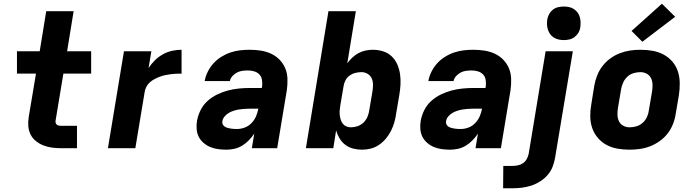

<svg xmlns="http://www.w3.org/2000/svg" viewBox="-20 -795 3740 1030"><path d="M393 0H309Q284 0 260 -3Q236 -6 214 -14.5Q192 -23 173.5 -37.5Q155 -52 144.5 -72.5Q134 -93 132 -117.5Q130 -142 134 -167L173 -400H71V-520H193L228 -735H375L340 -520H469V-400H320L278 -147Q277 -141 279 -135Q281 -129 285.5 -125.5Q290 -122 296.5 -121Q303 -120 309 -120H393Z M559 0 645 -520H792L777 -430Q792 -453 811.5 -472Q831 -491 854.5 -504Q878 -517 903.5 -522.5Q929 -528 954 -528V-400Q939 -400 925 -399.5Q911 -399 896 -397Q881 -395 866.5 -392Q852 -389 837.5 -383.5Q823 -378 809.5 -371Q796 -364 784 -353.5Q772 -343 765 -329Q758 -315 756 -301L706 0Z M1195 8Q1172 8 1150 5Q1128 2 1108.5 -6Q1089 -14 1072.5 -28Q1056 -42 1046.5 -60.5Q1037 -79 1035 -101.5Q1033 -124 1037 -147Q1042 -176 1056 -204Q1070 -232 1093 -253Q1116 -274 1145 -288Q1174 -302 1202.5 -309.5Q1231 -317 1260.5 -320Q1290 -323 1319 -323H1384L1386 -331Q1388 -348 1385.5 -365.5Q1383 -383 1372 -395Q1361 -407 1344.5 -412Q1328 -417 1310 -417Q1295 -417 1280 -415Q1265 -413 1251.5 -406Q1238 -399 1227 -387Q1216 -375 1213 -360H1078Q1082 -385 1094.5 -410Q1107 -435 1125 -455Q1143 -475 1167 -490Q1191 -505 1216.5 -513.5Q1242 -522 1267.5 -525Q1293 -528 1319 -528Q1349 -528 1378.5 -523.5Q1408 -519 1434 -507Q1460 -495 1479.5 -475Q1499 -455 1510 -429Q1521 -403 1522 -373Q1523 -343 1519 -313L1467 0H1331L1344 -78Q1331 -59 1315 -42.5Q1299 -26 1279.5 -14Q1260 -2 1238 3Q1216 8 1195 8ZM1251 -103Q1272 -103 1292.5 -110.5Q1313 -118 1329 -134.5Q1345 -151 1353.5 -171Q1362 -191 1366 -212H1320Q1306 -212 1291.5 -211Q1277 -210 1263.5 -208Q1250 -206 1235.5 -201.5Q1221 -197 1208.5 -190Q1196 -183 1185.5 -171Q1175 -159 1173 -145Q1171 -137 1174.5 -129Q1178 -121 1184.5 -116.5Q1191 -112 1199 -109.5Q1207 -107 1216 -105.5Q1225 -104 1234 -103.5Q1243 -103 1251 -103Z M1923 8Q1898 8 1874.5 2Q1851 -4 1832.5 -18Q1814 -32 1802 -52Q1790 -72 1783 -95L1768 0H1621L1742 -735H1889L1843 -455Q1855 -472 1870.5 -486.5Q1886 -501 1904 -510.5Q1922 -520 1941.5 -524Q1961 -528 1980 -528Q2009 -528 2035.5 -519.5Q2062 -511 2081 -493Q2100 -475 2111 -450Q2122 -425 2126 -397.5Q2130 -370 2128.5 -341.5Q2127 -313 2122 -285L2105 -185Q2102 -162 2095.5 -139Q2089 -116 2078 -94Q2067 -72 2051 -52.5Q2035 -33 2014 -18.5Q1993 -4 1969.5 2Q1946 8 1923 8ZM1862 -112Q1880 -112 1898 -118Q1916 -124 1930 -137.5Q1944 -151 1951.5 -169Q1959 -187 1961 -204L1978 -304Q1981 -323 1981 -341Q1981 -359 1974 -374.5Q1967 -390 1952 -399Q1937 -408 1919 -408Q1903 -408 1886.5 -404Q1870 -400 1855.5 -389.5Q1841 -379 1833 -363.5Q1825 -348 1823 -332L1806 -232Q1804 -219 1802.5 -205.5Q1801 -192 1802.5 -179Q1804 -166 1807.5 -154Q1811 -142 1818.5 -132Q1826 -122 1837.5 -117Q1849 -112 1862 -112Z M2395 8Q2372 8 2350 5Q2328 2 2308.5 -6Q2289 -14 2272.5 -28Q2256 -42 2246.5 -60.5Q2237 -79 2235 -101.5Q2233 -124 2237 -147Q2242 -176 2256 -204Q2270 -232 2293 -253Q2316 -274 2345 -288Q2374 -302 2402.5 -309.5Q2431 -317 2460.5 -320Q2490 -323 2519 -323H2584L2586 -331Q2588 -348 2585.5 -365.5Q2583 -383 2572 -395Q2561 -407 2544.5 -412Q2528 -417 2510 -417Q2495 -417 2480 -415Q2465 -413 2451.5 -406Q2438 -399 2427 -387Q2416 -375 2413 -360H2278Q2282 -385 2294.5 -410Q2307 -435 2325 -455Q2343 -475 2367 -490Q2391 -505 2416.5 -513.5Q2442 -522 2467.5 -525Q2493 -528 2519 -528Q2549 -528 2578.5 -523.5Q2608 -519 2634 -507Q2660 -495 2679.5 -475Q2699 -455 2710 -429Q2721 -403 2722 -373Q2723 -343 2719 -313L2667 0H2531L2544 -78Q2531 -59 2515 -42.5Q2499 -26 2479.5 -14Q2460 -2 2438 3Q2416 8 2395 8ZM2451 -103Q2472 -103 2492.5 -110.5Q2513 -118 2529 -134.5Q2545 -151 2553.5 -171Q2562 -191 2566 -212H2520Q2506 -212 2491.5 -211Q2477 -210 2463.5 -208Q2450 -206 2435.5 -201.5Q2421 -197 2408.5 -190Q2396 -183 2385.5 -171Q2375 -159 2373 -145Q2371 -137 2374.5 -129Q2378 -121 2384.5 -116.5Q2391 -112 2399 -109.5Q2407 -107 2416 -105.5Q2425 -104 2434 -103.5Q2443 -103 2451 -103Z M2729 215H2679L2680 95H2730Q2744 95 2758.5 92Q2773 89 2785.5 80.5Q2798 72 2805.5 58.5Q2813 45 2816 31L2907 -520H3053L2958 50Q2954 75 2944.5 99.5Q2935 124 2917.5 144Q2900 164 2877 178.5Q2854 193 2829 201Q2804 209 2779 212Q2754 215 2729 215ZM3005 -580Q2991 -580 2977 -583Q2963 -586 2951 -593.5Q2939 -601 2931.5 -611.5Q2924 -622 2919.5 -635.5Q2915 -649 2914.5 -663Q2914 -677 2916 -692Q2919 -707 2926.5 -720.5Q2934 -734 2946.5 -743.5Q2959 -753 2974.5 -756.5Q2990 -760 3005 -760Q3019 -760 3033 -757Q3047 -754 3058.5 -746.5Q3070 -739 3078 -728.5Q3086 -718 3090 -704.5Q3094 -691 3094.5 -677Q3095 -663 3093 -648Q3091 -633 3083 -619.5Q3075 -606 3062.5 -596.5Q3050 -587 3035 -583.5Q3020 -580 3005 -580Z M3357 8Q3324 8 3292.5 2.5Q3261 -3 3234 -17.5Q3207 -32 3187 -55.5Q3167 -79 3157 -108Q3147 -137 3146.5 -169.5Q3146 -202 3152 -235L3168 -335Q3173 -363 3183.5 -390Q3194 -417 3212 -440.5Q3230 -464 3254 -481.5Q3278 -499 3305.5 -509.5Q3333 -520 3360.5 -524Q3388 -528 3416 -528Q3449 -528 3480.5 -522.5Q3512 -517 3539.5 -502.5Q3567 -488 3587 -464.5Q3607 -441 3616.5 -412Q3626 -383 3626.5 -350.5Q3627 -318 3622 -285L3605 -185Q3601 -157 3590.5 -130Q3580 -103 3562 -79.5Q3544 -56 3519.5 -38.5Q3495 -21 3468 -10.5Q3441 0 3413 4Q3385 8 3357 8ZM3357 -112Q3376 -112 3394.5 -117.5Q3413 -123 3428 -136.5Q3443 -150 3451 -168Q3459 -186 3461 -204L3478 -304Q3481 -323 3480.5 -341.5Q3480 -360 3472.5 -375.5Q3465 -391 3449.5 -399.5Q3434 -408 3416 -408Q3397 -408 3378.5 -402.5Q3360 -397 3345.5 -383.5Q3331 -370 3323 -352Q3315 -334 3312 -316L3295 -216Q3292 -197 3292.5 -178.5Q3293 -160 3300.5 -144.5Q3308 -129 3323.5 -120.5Q3339 -112 3357 -112ZM3426 -571 3368 -629 3531 -775 3602 -705Z"/></svg>

Font: Iosevka Aile Heavy
Style: Italic
Weight: 900
Italic angle: -9°
Designer: Belleve Invis
Foundry: Belleve Invis
Version: Version 31.1.0; ttfautohint (v1.8.4)